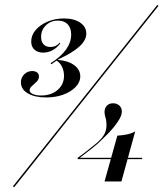

<svg xmlns="http://www.w3.org/2000/svg" viewBox="-20 -709 679 798"><path d="M171.8 -304Q124.2 -304 95.6 -321Q66.9 -337.9 66.9 -366.9Q66.9 -386.3 80.6 -400Q94.4 -413.7 113.7 -413.7Q126.6 -413.7 134.3 -407.7Q141.9 -401.6 141.9 -391.1Q141.9 -379 132.3 -369.4Q122.6 -359.7 112.9 -351.6Q103.2 -343.5 103.2 -333.9Q103.2 -324.2 116.5 -318.1Q129.8 -312.1 150.8 -312.1Q192.7 -312.1 219.4 -335.1Q246 -358.1 246 -393.5Q246 -413.7 238.3 -430.2Q230.6 -446.8 215.3 -457.3L193.5 -441.9L190.3 -446Q233.9 -474.2 254.8 -503.6Q275.8 -533.1 275.8 -565.3Q275.8 -592.7 261.3 -608.1Q246.8 -623.4 220.2 -623.4Q191.1 -623.4 171 -604Q150.8 -584.7 150.8 -555.6Q150.8 -535.5 161.3 -524.6Q171.8 -513.7 189.5 -513.7Q201.6 -513.7 210.9 -518.1Q220.2 -522.6 229 -532.3L229.8 -527.4Q215.3 -508.9 197.2 -499.6Q179 -490.3 159.7 -490.3Q136.3 -490.3 123 -502.8Q109.7 -515.3 109.7 -536.3Q109.7 -562.9 128.6 -584.7Q147.6 -606.5 178.6 -619.4Q209.7 -632.3 246 -632.3Q287.9 -632.3 313.3 -614.9Q338.7 -597.6 338.7 -569.4Q338.7 -541.9 310.1 -515.7Q281.5 -489.5 221.8 -462.1V-459.7Q263.7 -456.5 288.7 -437.9Q313.7 -419.4 313.7 -391.1Q313.7 -367.7 294.4 -347.6Q275 -327.4 243.1 -315.7Q211.3 -304 171.8 -304ZM38.7 69.4 33.9 65.3 633.9 -688.7 638.7 -684.7ZM302.4 -47.6 303.2 -53.2Q317.7 -63.7 331.5 -74.2Q345.2 -84.7 358.5 -95.6Q371.8 -106.5 383.9 -116.1Q407.3 -137.1 414.9 -153.6Q422.6 -170.2 422.6 -188.7Q422.6 -203.2 420.6 -212.1Q418.5 -221 416.5 -227.8Q414.5 -234.7 414.5 -243.5Q414.5 -259.7 424.2 -269.8Q433.9 -279.8 450 -279.8Q465.3 -279.8 475.8 -270.6Q486.3 -261.3 486.3 -246Q486.3 -232.3 477.8 -216.5Q469.4 -200.8 452.4 -179.8Q435.5 -158.9 407.3 -132.3Q388.7 -112.9 364.5 -94Q340.3 -75 309.7 -51.6L304.8 -53.2H571L570.2 -47.6ZM414.5 45.2 467.7 -145.2Q491.9 -146.8 510.1 -150.8Q528.2 -154.8 541.9 -162.9L484.7 45.2Z"/></svg>

Font: Playfair 144pt
Style: Italic
Weight: 400
Italic angle: -15.6°
Designer: Claus Eggers Sørensen
Foundry: Claus Eggers Sørensen
Version: Version 2.001;gftools[0.9.30]